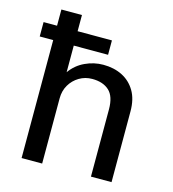

<svg xmlns="http://www.w3.org/2000/svg" viewBox="-108 -809 811 899"><g transform="rotate(15 298.0 -360.0)"><path d="M78.8 0V-720H178.5V-442.8Q206 -481.5 248.4 -501.2Q290.8 -521 336.2 -521Q387.8 -521 427.9 -500.9Q468 -480.8 491.4 -441.4Q514.8 -402 514.8 -343.2V0H415V-325.5Q415 -389 385.2 -416.2Q355.5 -443.5 303.2 -443.5Q268.8 -443.5 240.4 -426.6Q212 -409.8 195.2 -381.1Q178.5 -352.5 178.5 -316.2V0ZM13.5 -571.8V-641.5H344.8V-571.8Z"/></g></svg>

Font: Chivo Medium
Style: Regular
Weight: 500
Designer: Hector Gatti
Foundry: Omnibus-Type
Version: Version 2.002